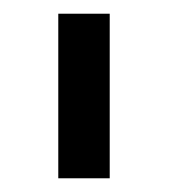

<svg xmlns="http://www.w3.org/2000/svg" viewBox="-20 -720 246 280"><path d="M65 -460V-700H140V-460Z"/></svg>

Font: SUSE Thin
Style: Regular
Weight: 400
Version: Version 1.000